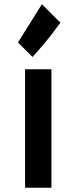

<svg xmlns="http://www.w3.org/2000/svg" viewBox="-20 -882 367 902"><path d="M221.7 0H97.7V-556.6H221.7ZM176.8 -862.3 263.7 -775.4Q246.6 -752 226.1 -725.1Q208.5 -702.1 184.6 -673.6Q160.6 -645 132.8 -614.3L64.5 -682.6Z"/></svg>

Font: Revalia
Style: Regular
Weight: 400
Designer: Johan Kallas, Mihkel Virkus
Foundry: Johan Kallas, Mihkel Virkus
Version: Version 1.001